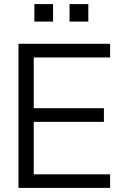

<svg xmlns="http://www.w3.org/2000/svg" viewBox="-20 -913 595 933"><path d="M69.8 0V-700.2H515.1V-633.8H144V-387.2H484.9V-320.8H144V-65.9H515.1V0ZM237.8 -808.1H147V-893.1H237.8ZM409.2 -808.1H317.9V-893.1H409.2Z"/></svg>

Font: LT Superior
Style: Regular
Weight: 400
Designer: Daniel Lyons
Foundry: LyonsType
Version: Version 1.000